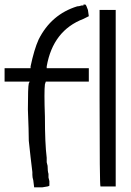

<svg xmlns="http://www.w3.org/2000/svg" viewBox="-20 -805 571 837"><path d="M414.1 -761.7H484.4V7.8H453.1Q441.4 7.8 433.6 7.8Q421.9 7.8 418 7.8Q414.1 3.9 414.1 -378.9ZM347.7 -785.2H351.6Q355.5 -785.2 363.3 -761.7Q367.2 -734.4 367.2 -734.4Q367.2 -734.4 359.4 -730.5L351.6 -726.6L343.8 -722.7Q210.9 -671.9 183.6 -515.6V-507.8H367.2V-449.2H179.7L175.8 -437.5Q171.9 -406.2 175.8 -296.9Q175.8 -179.7 183.6 -117.2V-97.7L187.5 -82Q187.5 -58.6 191.4 -46.9V-31.2L195.3 -15.6Q195.3 3.9 195.3 3.9Q195.3 7.8 164.1 11.7Q152.3 11.7 140.6 11.7Q132.8 11.7 128.9 11.7Q128.9 11.7 125 -19.5Q121.1 -31.2 121.1 -43Q121.1 -54.7 121.1 -54.7Q113.3 -117.2 105.5 -191.4Q105.5 -230.5 101.6 -328.1Q101.6 -425.8 105.5 -441.4L109.4 -449.2H0V-507.8H113.3V-515.6Q128.9 -589.8 148.4 -632.8Q203.1 -742.2 316.4 -777.3Q324.2 -777.3 335.9 -781.2H339.8H343.8V-785.2Q347.7 -785.2 347.7 -785.2Z"/></svg>

Font: 和音 by 宁静之雨，公众号njzyshare
Style: Regular
Weight: 400
Designer: Steve Matteson
Foundry: Ascender Corporation
Version: Version 6.00;June 8, 2018;FontCreator 11.0.0.2388 32-bit